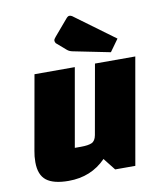

<svg xmlns="http://www.w3.org/2000/svg" viewBox="-84 -808 758 891"><g transform="rotate(-10 295.0 -362.0)"><path d="M287 -500 222 -131H251Q285 -131 302 -138.5Q319 -146 324 -173L382 -500H572L484 0H389L344 -57Q274 15 168 15Q97 15 63.5 -11Q30 -37 30 -97Q30 -125 35 -150L97 -500ZM464 -539 290 -574Q274 -577 264 -586L219 -625Q215 -631 215 -637.5Q215 -644 224 -654L287 -728Q296 -739 303 -739Q310 -739 316 -735L505 -596Z"/></g></svg>

Font: Changa One
Style: Italic
Weight: 400
Italic angle: -12°
Designer: Eduardo Rodriguez Tunni
Foundry: Eduardo Rodriguez Tunni
Version: Version 1.003